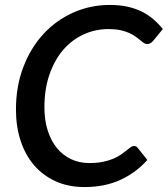

<svg xmlns="http://www.w3.org/2000/svg" viewBox="-20 -748 678 776"><path d="M340.5 -89Q372 -89 396.2 -94Q420.5 -99 438.5 -106.8Q456.5 -114.5 469.2 -123.5Q482 -132.5 491.5 -140.2Q501 -148 508 -153Q515 -158 521.5 -158Q527 -158 530.5 -155.8Q534 -153.5 536 -151L575.5 -101.5Q529 -49.5 466 -20.8Q403 8 321.5 8Q256 8 204.5 -15.5Q153 -39 117.5 -80.5Q82 -122 63.2 -179.5Q44.5 -237 44.5 -305Q44.5 -398.5 74 -476.2Q103.5 -554 155 -610Q206.5 -666 275.8 -697Q345 -728 424.5 -728Q463.5 -728 495.2 -721Q527 -714 552.8 -701.2Q578.5 -688.5 599.5 -670.5Q620.5 -652.5 638 -630.5L599.5 -583.5Q595 -578 589 -574Q583 -570 574 -570Q567.5 -570 561 -574.5Q554.5 -579 546.5 -585.8Q538.5 -592.5 527.8 -600.2Q517 -608 502 -614.8Q487 -621.5 466.8 -626Q446.5 -630.5 419 -630.5Q364 -630.5 316.5 -608.2Q269 -586 234.2 -545Q199.5 -504 179.5 -445.5Q159.5 -387 159.5 -314.5Q159.5 -262 173 -220Q186.5 -178 210.5 -149Q234.5 -120 267.8 -104.5Q301 -89 340.5 -89Z"/></svg>

Font: Lato Semibold
Style: Italic
Weight: 600
Italic angle: -7°
Designer: Lukasz Dziedzic
Foundry: tyPoland Lukasz Dziedzic
Version: Version 2.006; 2014-01-15